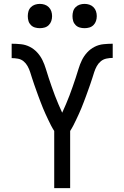

<svg xmlns="http://www.w3.org/2000/svg" viewBox="-20 -968 640 988"><path d="M259 0V-294Q250 -308 242.5 -322.5Q235 -337 228 -352Q221 -367 214 -382Q207 -397 201 -412Q195 -427 189 -442.5Q183 -458 177.5 -473Q172 -488 166.5 -503.5Q161 -519 155.5 -534.5Q150 -550 145 -566Q140 -582 135 -597.5Q130 -613 122 -627.5Q114 -642 101.5 -652.5Q89 -663 72.5 -666Q56 -669 40 -669V-743Q64 -743 88 -740.5Q112 -738 133.5 -727Q155 -716 171.5 -698Q188 -680 198.5 -658.5Q209 -637 216 -613.5Q223 -590 230.5 -567.5Q238 -545 246 -522Q254 -499 262.5 -476.5Q271 -454 280.5 -432Q290 -410 300 -388Q310 -410 319.5 -432Q329 -454 337.5 -476.5Q346 -499 354 -522Q362 -545 369.5 -567.5Q377 -590 384 -613.5Q391 -637 401.5 -658.5Q412 -680 428.5 -698Q445 -716 466.5 -727Q488 -738 512 -740.5Q536 -743 560 -743V-670Q544 -670 527.5 -666.5Q511 -663 498.5 -652.5Q486 -642 478 -627.5Q470 -613 465 -597.5Q460 -582 455 -566Q450 -550 444.5 -534.5Q439 -519 433.5 -503.5Q428 -488 422.5 -473Q417 -458 411 -442.5Q405 -427 399 -412Q393 -397 386 -382Q379 -367 372 -352Q365 -337 357.5 -322.5Q350 -308 341 -294V0ZM415 -823Q402 -823 390 -826.5Q378 -830 369 -839Q360 -848 356.5 -860Q353 -872 353 -885Q353 -898 356.5 -910Q360 -922 369 -931Q378 -940 390 -944Q402 -948 415 -948Q428 -948 440 -944Q452 -940 461 -931Q470 -922 474 -910Q478 -898 478 -885Q478 -872 474 -860Q470 -848 461 -839Q452 -830 440 -826.5Q428 -823 415 -823ZM185 -823Q172 -823 160 -826.5Q148 -830 139 -839Q130 -848 126.5 -860Q123 -872 123 -885Q123 -898 126.5 -910Q130 -922 139 -931Q148 -940 160 -944Q172 -948 185 -948Q198 -948 210 -944Q222 -940 231 -931Q240 -922 244 -910Q248 -898 248 -885Q248 -872 244 -860Q240 -848 231 -839Q222 -830 210 -826.5Q198 -823 185 -823Z"/></svg>

Font: Iosevka Aile
Style: Regular
Weight: 400
Designer: Belleve Invis
Foundry: Belleve Invis
Version: Version 28.0.1; ttfautohint (v1.8.4)